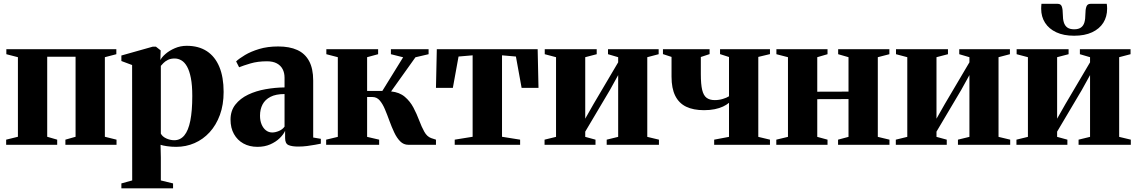

<svg xmlns="http://www.w3.org/2000/svg" viewBox="-20 -776 6093 1029"><path d="M13 0V-27.5L76 -43V-469.5L14 -485.5V-512.5H603.5V-485.5L542 -469.5V-43L604.5 -27.5V0H330.5V-27.5L385 -43V-472H233V-43L286.5 -27.5V0Z M630.5 233.5V207L688.5 191L688 -427.5L630.5 -449V-478.5L799 -526H815.5L841 -506L839.5 -454Q846.5 -469 866.8 -486.8Q887 -504.5 916.8 -517.5Q946.5 -530.5 981 -530.5Q1044.5 -530.5 1088.5 -501.8Q1132.5 -473 1155.5 -417.8Q1178.5 -362.5 1178.5 -283.5Q1178.5 -214.5 1158.5 -160Q1138.5 -105.5 1103.5 -67.2Q1068.5 -29 1022.5 -9Q976.5 11 924 11Q898.5 11 874.8 7.5Q851 4 840.5 0L842 68.5V191L907.5 207V233.5ZM914 -24.5Q946.5 -24.5 968 -50.5Q989.5 -76.5 1000 -129.2Q1010.5 -182 1010.5 -261.5Q1010.5 -319 1003 -357.5Q995.5 -396 982.5 -419.2Q969.5 -442.5 952.2 -452.5Q935 -462.5 916 -462.5Q894.5 -462.5 879.8 -455Q865 -447.5 856 -438.2Q847 -429 842 -423V-60Q850 -44 871 -34.2Q892 -24.5 914 -24.5Z M1360 11Q1317 11 1284.5 -7Q1252 -25 1233.8 -57.8Q1215.5 -90.5 1215.5 -135Q1215.5 -182.5 1241.5 -215.5Q1267.5 -248.5 1310 -268.8Q1352.5 -289 1403.8 -298Q1455 -307 1505 -307.5V-359.5Q1505 -385.5 1494.8 -405.2Q1484.5 -425 1463.8 -436.2Q1443 -447.5 1411 -447.5Q1361 -447.5 1322.2 -436Q1283.5 -424.5 1261.5 -415.5L1245.5 -447Q1262 -462.5 1293.2 -481.2Q1324.5 -500 1369.2 -513.5Q1414 -527 1471 -527Q1531.5 -527 1573 -508.2Q1614.5 -489.5 1636.5 -449Q1658.5 -408.5 1658.5 -344.5V-39L1699.5 -32V-6Q1689 -4 1669.2 -0.2Q1649.5 3.5 1626 6.5Q1602.5 9.5 1578.5 9.5Q1544.5 9.5 1526.2 1.5Q1508 -6.5 1508 -36V-75Q1499.5 -55.5 1479 -35.5Q1458.5 -15.5 1428.2 -2.2Q1398 11 1360 11ZM1439 -66Q1455.5 -66 1474.8 -74Q1494 -82 1505 -97.5V-272Q1458.5 -272 1429.5 -257Q1400.5 -242 1387 -216Q1373.5 -190 1373.5 -156Q1373.5 -129.5 1382 -109.2Q1390.5 -89 1405.2 -77.5Q1420 -66 1439 -66Z M1728 0V-27.5L1790.5 -42.5V-469.5L1729 -485.5V-512.5H2006.5V-485.5L1947.5 -469.5V-288.5H2029L2140.5 -469L2075 -485.5V-512.5H2277V-485.5L2206.5 -469L2076 -286Q2121 -281.5 2149.5 -257.2Q2178 -233 2195.8 -199.2Q2213.5 -165.5 2226.5 -130.8Q2239.5 -96 2254 -70Q2268.5 -44 2290.5 -36L2316.5 -27.5V0H2168.5Q2143 0 2124.8 -18.5Q2106.5 -37 2092.8 -66.2Q2079 -95.5 2067.2 -128Q2055.5 -160.5 2043.2 -189.8Q2031 -219 2015.2 -237.5Q1999.5 -256 1976.5 -256H1947.5V-42.5L2012 -27.5V0Z M2417 0V-27.5L2513 -43V-479.5L2437.5 -473L2407 -305H2316.5L2321 -512.5H2861.5L2866 -305H2775.5L2745 -473L2670.5 -479.5V-43L2767.5 -27.5V0Z M2898.5 0V-27.5L2960 -42.5V-469.5L2899.5 -485.5V-512.5H3178V-485.5L3116.5 -469.5V-140L3160.5 -217.5L3293 -442V-469.5L3238.5 -485.5V-512.5H3510V-485.5L3449 -469.5V-42.5L3511.5 -27.5V0H3231.5V-27.5L3293 -42.5V-373.5L3249 -294L3116.5 -70.5V-42.5L3171.5 -27.5V0Z M3807.5 0V-27.5L3887 -42.5V-225Q3874 -214 3855 -205Q3836 -196 3810.5 -190.8Q3785 -185.5 3753 -185.5Q3696 -185.5 3657.2 -204.2Q3618.5 -223 3598.8 -262.8Q3579 -302.5 3579 -365V-471L3533 -486V-512.5H3783V-486L3736 -470.5V-379Q3736 -324.5 3743.2 -294.2Q3750.5 -264 3767 -251.8Q3783.5 -239.5 3810.5 -239.5Q3833 -239.5 3853.8 -245.8Q3874.5 -252 3887 -260V-470.5L3839 -486V-512.5H4106.5V-486L4044 -471V-42.5L4106.5 -27.5V0Z M4140.5 0V-27.5L4203 -42.5V-469.5L4141 -485.5V-512.5H4415V-485.5L4360 -469.5V-284.5L4527.5 -285V-469.5L4472 -485.5V-512.5H4746.5V-485.5L4684.5 -469.5V-42.5L4747 -27.5V0H4471.5V-27.5L4527.5 -42.5V-245L4360 -244.5V-42.5L4415 -27.5V0Z M4781 0V-27.5L4842.5 -42.5V-469.5L4782 -485.5V-512.5H5060.5V-485.5L4999 -469.5V-140L5043 -217.5L5175.5 -442V-469.5L5121 -485.5V-512.5H5392.5V-485.5L5331.5 -469.5V-42.5L5394 -27.5V0H5114V-27.5L5175.5 -42.5V-373.5L5131.5 -294L4999 -70.5V-42.5L5054 -27.5V0Z M5427.5 0V-27.5L5489 -42.5V-469.5L5428.5 -485.5V-512.5H5707V-485.5L5645.5 -469.5V-140L5689.5 -217.5L5822 -442V-469.5L5767.5 -485.5V-512.5H6039V-485.5L5978 -469.5V-42.5L6040.5 -27.5V0H5760.5V-27.5L5822 -42.5V-373.5L5778 -294L5645.5 -70.5V-42.5L5700.5 -27.5V0ZM5648.5 -755.5Q5666 -755.5 5671 -740Q5676 -724.5 5676 -700Q5676 -674 5681.5 -656Q5687 -638 5700.2 -628.5Q5713.5 -619 5737 -619Q5760 -619 5773.2 -628.5Q5786.5 -638 5791.8 -656Q5797 -674 5797 -700Q5797 -724.5 5802.2 -740Q5807.5 -755.5 5824.5 -755.5H5911.5Q5912.5 -749.5 5913 -742.8Q5913.5 -736 5913.5 -729.5Q5913.5 -686.5 5893 -654Q5872.5 -621.5 5833 -603Q5793.5 -584.5 5736.5 -584.5Q5680.5 -584.5 5641 -603Q5601.5 -621.5 5580.8 -654Q5560 -686.5 5560 -729.5Q5560 -736 5560.5 -742.8Q5561 -749.5 5561.5 -755.5Z"/></svg>

Font: Merriweather 120pt ExtraBold
Style: Regular
Weight: 800
Version: Version 2.100